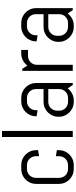

<svg xmlns="http://www.w3.org/2000/svg" viewBox="555 -1295 750 1900"><g transform="rotate(-90 930.0 -345.0)"><path d="M394 -137.2Q394 -106.9 382.6 -80.1Q371.1 -53.2 351.1 -33.2Q331.1 -13.2 304.2 -1.7Q277.3 9.8 247.1 9.8H207Q176.8 9.8 149.9 -1.7Q123 -13.2 103 -33.2Q83 -53.2 71.5 -80.1Q60.1 -106.9 60.1 -137.2V-362.8Q60.1 -393.1 71.5 -419.9Q83 -446.8 103 -466.8Q123 -486.8 149.9 -498.3Q176.8 -509.8 207 -509.8H247.1Q277.3 -509.8 304.2 -498.3Q331.1 -486.8 351.1 -466.8Q371.1 -446.8 382.6 -419.9Q394 -393.1 394 -362.8V-342.8L334 -333V-366.2Q334 -384.3 327.1 -400.1Q320.3 -416 308.6 -427.7Q296.9 -439.5 281 -446.3Q265.1 -453.1 247.1 -453.1H207Q189 -453.1 173.1 -446.3Q157.2 -439.5 145.5 -427.7Q133.8 -416 127 -400.1Q120.1 -384.3 120.1 -366.2V-133.8Q120.1 -115.7 127 -99.9Q133.8 -84 145.5 -72.3Q157.2 -60.5 173.1 -53.7Q189 -46.9 207 -46.9H247.1Q265.1 -46.9 281 -53.7Q296.9 -60.5 308.6 -72.3Q320.3 -84 327.1 -99.9Q334 -115.7 334 -133.8V-167L394 -157.2V-137.2Z M524.4 0V-700.2H584.5V0Z M1038.6 0 1005.4 -49.8Q984.9 -22.9 954.1 -6.6Q923.3 9.8 886.7 9.8H871.6Q841.3 9.8 814.5 -1.7Q787.6 -13.2 767.6 -33.2Q747.6 -53.2 736.1 -80.1Q724.6 -106.9 724.6 -137.2V-142.1Q724.6 -172.4 736.1 -199.2Q747.6 -226.1 767.6 -246.1Q787.6 -266.1 814.5 -277.6Q841.3 -289.1 871.6 -289.1H998.5V-366.2Q998.5 -384.3 991.7 -400.1Q984.9 -416 973.1 -427.7Q961.4 -439.5 945.6 -446.3Q929.7 -453.1 911.6 -453.1H876.5Q858.4 -453.1 842.5 -446.3Q826.7 -439.5 814.9 -427.7Q803.2 -416 796.4 -400.1Q789.6 -384.3 789.6 -366.2V-348.1L729.5 -357.9V-362.8Q729.5 -393.1 741 -419.9Q752.4 -446.8 772.5 -466.8Q792.5 -486.8 819.3 -498.3Q846.2 -509.8 876.5 -509.8H911.6Q941.9 -509.8 968.8 -498.3Q995.6 -486.8 1015.6 -466.8Q1035.6 -446.8 1047.1 -419.9Q1058.6 -393.1 1058.6 -362.8V0ZM998.5 -242.2H871.6Q853.5 -242.2 837.6 -235.4Q821.8 -228.5 810.1 -216.6Q798.3 -204.6 791.5 -188.7Q784.7 -172.9 784.7 -154.8V-133.8Q784.7 -115.7 791.5 -99.9Q798.3 -84 810.1 -72.3Q821.8 -60.5 837.6 -53.7Q853.5 -46.9 871.6 -46.9H911.6Q929.7 -46.9 945.6 -53.7Q961.4 -60.5 973.1 -72.3Q984.9 -84 991.7 -99.9Q998.5 -115.7 998.5 -133.8Z M1325.7 -442.9Q1307.6 -442.9 1291.7 -436Q1275.9 -429.2 1264.2 -417.5Q1252.4 -405.8 1245.6 -389.9Q1238.8 -374 1238.8 -356V0H1178.7V-500H1198.7L1231.4 -449.2Q1252 -477.1 1283 -493.4Q1314 -509.8 1350.6 -509.8H1385.7V-442.9Z M1779.8 0 1746.6 -49.8Q1726.1 -22.9 1695.3 -6.6Q1664.6 9.8 1627.9 9.8H1612.8Q1582.5 9.8 1555.7 -1.7Q1528.8 -13.2 1508.8 -33.2Q1488.8 -53.2 1477.3 -80.1Q1465.8 -106.9 1465.8 -137.2V-142.1Q1465.8 -172.4 1477.3 -199.2Q1488.8 -226.1 1508.8 -246.1Q1528.8 -266.1 1555.7 -277.6Q1582.5 -289.1 1612.8 -289.1H1739.7V-366.2Q1739.7 -384.3 1732.9 -400.1Q1726.1 -416 1714.4 -427.7Q1702.6 -439.5 1686.8 -446.3Q1670.9 -453.1 1652.8 -453.1H1617.7Q1599.6 -453.1 1583.7 -446.3Q1567.9 -439.5 1556.2 -427.7Q1544.4 -416 1537.6 -400.1Q1530.8 -384.3 1530.8 -366.2V-348.1L1470.7 -357.9V-362.8Q1470.7 -393.1 1482.2 -419.9Q1493.7 -446.8 1513.7 -466.8Q1533.7 -486.8 1560.5 -498.3Q1587.4 -509.8 1617.7 -509.8H1652.8Q1683.1 -509.8 1710 -498.3Q1736.8 -486.8 1756.8 -466.8Q1776.9 -446.8 1788.3 -419.9Q1799.8 -393.1 1799.8 -362.8V0ZM1739.7 -242.2H1612.8Q1594.7 -242.2 1578.9 -235.4Q1563 -228.5 1551.3 -216.6Q1539.6 -204.6 1532.7 -188.7Q1525.9 -172.9 1525.9 -154.8V-133.8Q1525.9 -115.7 1532.7 -99.9Q1539.6 -84 1551.3 -72.3Q1563 -60.5 1578.9 -53.7Q1594.7 -46.9 1612.8 -46.9H1652.8Q1670.9 -46.9 1686.8 -53.7Q1702.6 -60.5 1714.4 -72.3Q1726.1 -84 1732.9 -99.9Q1739.7 -115.7 1739.7 -133.8Z"/></g></svg>

Font: Abel
Style: Regular
Weight: 400
Designer: Matthew Desmond
Foundry: Matthew Desmond
Version: Version 1.003